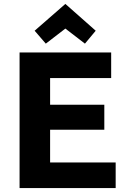

<svg xmlns="http://www.w3.org/2000/svg" viewBox="-20 -961 646 981"><path d="M80 0V-693H548V-562H236V-426H513V-298H236V-131H571V0ZM214 -738 157 -804 314 -941 469 -804 414 -738 314 -815Z"/></svg>

Font: Ubuntu Sans ExtraBold
Style: Regular
Weight: 800
Designer: Dalton Maag Ltd
Foundry: Dalton Maag Ltd
Version: Version 1.006; ttfautohint (v1.8.4.7-5d5b)